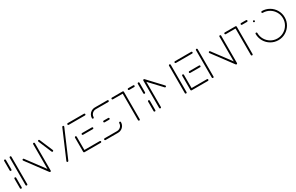

<svg xmlns="http://www.w3.org/2000/svg" viewBox="173 -1743 4578 2966"><g transform="rotate(-30 2462.0 -259.5)"><path d="M49.6 -0.4Q43.3 -0.4 38.7 -4.8Q34.1 -9.3 34.1 -15.6V-185.2Q34.1 -191.5 38.7 -196.1Q43.3 -200.7 49.6 -200.7Q55.9 -200.7 60.4 -196.1Q64.8 -191.5 64.8 -185.2V-15.6Q64.8 -9.3 60.4 -4.8Q55.9 -0.4 49.6 -0.4ZM49.6 -318.1Q43.3 -318.1 38.7 -322.6Q34.1 -327 34.1 -333.3V-503.3Q34.1 -509.6 38.7 -514.1Q43.3 -518.5 49.6 -518.5Q55.9 -518.5 60.4 -514.1Q64.8 -509.6 64.8 -503.3V-333.3Q64.8 -327 60.4 -322.6Q55.9 -318.1 49.6 -318.1Z M148.5 -0.4Q142.2 -0.4 137.6 -4.8Q133 -9.3 133 -15.6V-503.3Q133 -509.6 137.6 -514.1Q142.2 -518.5 148.5 -518.5Q154.8 -518.5 159.3 -514.1Q163.7 -509.6 163.7 -503.3V-15.6Q163.7 -9.3 159.3 -4.8Q154.8 -0.4 148.5 -0.4ZM287.4 -370.4Q287.4 -376.7 291.9 -381.3Q296.3 -385.9 302.6 -385.9Q309.6 -385.9 314.8 -379.6L579.3 -24.4L554.8 -5.9L290.4 -361.1Q287.4 -365.2 287.4 -370.4ZM567 -0.4Q560.7 -0.4 556.1 -4.8Q551.5 -9.3 551.5 -15.6V-503.3Q551.5 -509.6 556.1 -514.1Q560.7 -518.5 567 -518.5Q573.3 -518.5 577.8 -514.1Q582.2 -509.6 582.2 -503.3V-15.6Q582.2 -9.3 577.8 -4.8Q573.3 -0.4 567 -0.4Z M770.4 -268.1Q770.4 -261.9 765.7 -257.2Q761.1 -252.6 754.8 -252.6Q750.4 -252.6 746.5 -255Q742.6 -257.4 740.7 -261.5L642.6 -494.4Q640.4 -499.6 640.4 -503.3Q640.4 -509.6 644.8 -514.1Q649.3 -518.5 655.6 -518.5Q660 -518.5 663.9 -516.1Q667.8 -513.7 669.6 -509.6L768.1 -276.7Q770.4 -271.5 770.4 -268.1ZM878.9 0Q872.6 0 868.1 -4.6Q863.7 -9.3 863.7 -15.6Q863.7 -18.9 865.2 -21.5L1074.1 -509.6Q1075.9 -513.7 1079.8 -516.1Q1083.7 -518.5 1088.1 -518.5Q1094.4 -518.5 1099.1 -514.1Q1103.7 -509.6 1103.7 -503.3Q1103.7 -500.7 1102.2 -497L893 -8.9Q891.1 -4.8 887.2 -2.4Q883.3 0 878.9 0Z M1161.5 -15.9V-267.4Q1161.5 -273.7 1166.1 -278.1Q1170.7 -282.6 1177 -282.6Q1183.3 -282.6 1187.8 -278.1Q1192.2 -273.7 1192.2 -267.4V-15.9ZM1481.5 -15.6Q1481.5 -9.3 1476.9 -4.6Q1472.2 0 1465.9 0H1177Q1170.7 0 1166.1 -4.6Q1161.5 -9.3 1161.5 -15.6Q1161.5 -21.9 1166.1 -26.3Q1170.7 -30.7 1177 -30.7H1465.9Q1472.2 -30.7 1476.9 -26.3Q1481.5 -21.9 1481.5 -15.6ZM1276.7 -259.3Q1276.7 -265.6 1281.1 -270.2Q1285.6 -274.8 1291.9 -274.8H1465.9Q1472.2 -274.8 1476.9 -270.2Q1481.5 -265.6 1481.5 -259.3Q1481.5 -253 1476.9 -248.5Q1472.2 -244.1 1465.9 -244.1H1291.9Q1285.6 -244.1 1281.1 -248.5Q1276.7 -253 1276.7 -259.3ZM1161.5 -503.3Q1161.5 -509.6 1166.1 -514.1Q1170.7 -518.5 1177 -518.5H1465.9Q1472.2 -518.5 1476.9 -514.1Q1481.5 -509.6 1481.5 -503.3Q1481.5 -497 1476.9 -492.4Q1472.2 -487.8 1465.9 -487.8H1177Q1170.7 -487.8 1166.1 -492.4Q1161.5 -497 1161.5 -503.3Z M1881.5 -135.9Q1887.8 -135.9 1892.2 -131.3Q1896.7 -126.7 1896.7 -120.4Q1896.7 -87.4 1880.6 -59.8Q1864.4 -32.2 1836.9 -16.1Q1809.3 0 1776.3 0H1552.2Q1545.9 0 1541.5 -4.6Q1537 -9.3 1537 -15.6Q1537 -21.9 1541.5 -26.3Q1545.9 -30.7 1552.2 -30.7H1776.3Q1800.7 -30.7 1821.3 -42.8Q1841.9 -54.8 1853.9 -75.4Q1865.9 -95.9 1865.9 -120.4Q1865.9 -126.7 1870.6 -131.3Q1875.2 -135.9 1881.5 -135.9ZM1773 -259.3Q1773 -253 1768.5 -248.5Q1764.1 -244.1 1757.8 -244.1H1677.4Q1671.1 -244.1 1666.5 -248.5Q1661.9 -253 1661.9 -259.3Q1661.9 -265.6 1666.5 -270.2Q1671.1 -274.8 1677.4 -274.8H1757.8Q1764.1 -274.8 1768.5 -270.2Q1773 -265.6 1773 -259.3ZM1553.7 -382.6Q1547.4 -382.6 1542.8 -387.2Q1538.1 -391.9 1538.1 -398.1Q1538.1 -430.7 1554.4 -458.5Q1570.7 -486.3 1598.3 -502.4Q1625.9 -518.5 1658.5 -518.5H1883Q1889.3 -518.5 1893.7 -514.1Q1898.1 -509.6 1898.1 -503.3Q1898.1 -497 1893.7 -492.4Q1889.3 -487.8 1883 -487.8H1658.5Q1634.1 -487.8 1613.5 -475.7Q1593 -463.7 1580.9 -443.1Q1568.9 -422.6 1568.9 -398.1Q1568.9 -391.9 1564.4 -387.2Q1560 -382.6 1553.7 -382.6Z M2170 -504.1V-15.6Q2170 -9.3 2165.6 -4.8Q2161.1 -0.4 2154.8 -0.4Q2148.5 -0.4 2143.9 -4.8Q2139.3 -9.3 2139.3 -15.6V-504.1ZM1950 -503.3Q1950 -509.6 1954.4 -514.1Q1958.9 -518.5 1965.2 -518.5H2154.8Q2161.1 -518.5 2165.6 -514.1Q2170 -509.6 2170 -503.3Q2170 -497 2165.6 -492.4Q2161.1 -487.8 2154.8 -487.8H1965.2Q1958.9 -487.8 1954.4 -492.4Q1950 -497 1950 -503.3ZM2240.7 -503.3Q2240.7 -509.6 2245.2 -514.1Q2249.6 -518.5 2255.9 -518.5H2344.4Q2350.7 -518.5 2355.2 -514.1Q2359.6 -509.6 2359.6 -503.3Q2359.6 -497 2355.2 -492.4Q2350.7 -487.8 2344.4 -487.8H2255.9Q2249.6 -487.8 2245.2 -492.4Q2240.7 -497 2240.7 -503.3Z M2433.3 -0.4Q2427 -0.4 2422.4 -4.8Q2417.8 -9.3 2417.8 -15.6V-185.2Q2417.8 -191.5 2422.4 -196.1Q2427 -200.7 2433.3 -200.7Q2439.6 -200.7 2444.1 -196.1Q2448.5 -191.5 2448.5 -185.2V-15.6Q2448.5 -9.3 2444.1 -4.8Q2439.6 -0.4 2433.3 -0.4ZM2433.3 -318.1Q2427 -318.1 2422.4 -322.6Q2417.8 -327 2417.8 -333.3V-503.3Q2417.8 -509.6 2422.4 -514.1Q2427 -518.5 2433.3 -518.5Q2439.6 -518.5 2444.1 -514.1Q2448.5 -509.6 2448.5 -503.3V-333.3Q2448.5 -327 2444.1 -322.6Q2439.6 -318.1 2433.3 -318.1Z M2532.2 -518.5Q2538.5 -518.5 2543 -514.1Q2547.4 -509.6 2547.4 -503.3V-15.6Q2547.4 -9.3 2543 -4.8Q2538.5 -0.4 2532.2 -0.4Q2525.9 -0.4 2521.3 -4.8Q2516.7 -9.3 2516.7 -15.6V-503.3Q2516.7 -509.6 2521.3 -514.1Q2525.9 -518.5 2532.2 -518.5ZM2776.7 -258.5Q2776.7 -252.2 2772 -247.8Q2767.4 -243.3 2761.1 -243.3Q2753.7 -243.3 2750 -248.1L2521.9 -491.1Q2517.4 -496.3 2517.4 -502.2Q2517.4 -508.1 2522 -512.8Q2526.7 -517.4 2533 -517.4Q2539.6 -517.4 2544.4 -512.6L2772.2 -268.9Q2776.7 -264.4 2776.7 -258.5ZM2990.4 -518.5Q2996.7 -518.5 3001.1 -514.1Q3005.6 -509.6 3005.6 -503.3V-15.6Q3005.6 -9.3 3001.1 -4.8Q2996.7 -0.4 2990.4 -0.4Q2984.1 -0.4 2979.4 -4.8Q2974.8 -9.3 2974.8 -15.6V-503.3Q2974.8 -509.6 2979.4 -514.1Q2984.1 -518.5 2990.4 -518.5Z M3073.7 -15.9V-267.4Q3073.7 -273.7 3078.3 -278.1Q3083 -282.6 3089.3 -282.6Q3095.6 -282.6 3100 -278.1Q3104.4 -273.7 3104.4 -267.4V-15.9ZM3393.7 -15.6Q3393.7 -9.3 3389.1 -4.6Q3384.4 0 3378.1 0H3089.3Q3083 0 3078.3 -4.6Q3073.7 -9.3 3073.7 -15.6Q3073.7 -21.9 3078.3 -26.3Q3083 -30.7 3089.3 -30.7H3378.1Q3384.4 -30.7 3389.1 -26.3Q3393.7 -21.9 3393.7 -15.6ZM3188.9 -259.3Q3188.9 -265.6 3193.3 -270.2Q3197.8 -274.8 3204.1 -274.8H3378.1Q3384.4 -274.8 3389.1 -270.2Q3393.7 -265.6 3393.7 -259.3Q3393.7 -253 3389.1 -248.5Q3384.4 -244.1 3378.1 -244.1H3204.1Q3197.8 -244.1 3193.3 -248.5Q3188.9 -253 3188.9 -259.3ZM3073.7 -503.3Q3073.7 -509.6 3078.3 -514.1Q3083 -518.5 3089.3 -518.5H3378.1Q3384.4 -518.5 3389.1 -514.1Q3393.7 -509.6 3393.7 -503.3Q3393.7 -497 3389.1 -492.4Q3384.4 -487.8 3378.1 -487.8H3089.3Q3083 -487.8 3078.3 -492.4Q3073.7 -497 3073.7 -503.3Z M3471.1 -0.4Q3464.8 -0.4 3460.2 -4.8Q3455.6 -9.3 3455.6 -15.6V-503.3Q3455.6 -509.6 3460.2 -514.1Q3464.8 -518.5 3471.1 -518.5Q3477.4 -518.5 3481.9 -514.1Q3486.3 -509.6 3486.3 -503.3V-15.6Q3486.3 -9.3 3481.9 -4.8Q3477.4 -0.4 3471.1 -0.4ZM3610 -370.4Q3610 -376.7 3614.4 -381.3Q3618.9 -385.9 3625.2 -385.9Q3632.2 -385.9 3637.4 -379.6L3901.9 -24.4L3877.4 -5.9L3613 -361.1Q3610 -365.2 3610 -370.4ZM3889.6 -0.4Q3883.3 -0.4 3878.7 -4.8Q3874.1 -9.3 3874.1 -15.6V-503.3Q3874.1 -509.6 3878.7 -514.1Q3883.3 -518.5 3889.6 -518.5Q3895.9 -518.5 3900.4 -514.1Q3904.8 -509.6 3904.8 -503.3V-15.6Q3904.8 -9.3 3900.4 -4.8Q3895.9 -0.4 3889.6 -0.4Z M4183 -504.1V-15.6Q4183 -9.3 4178.5 -4.8Q4174.1 -0.4 4167.8 -0.4Q4161.5 -0.4 4156.9 -4.8Q4152.2 -9.3 4152.2 -15.6V-504.1ZM3963 -503.3Q3963 -509.6 3967.4 -514.1Q3971.9 -518.5 3978.1 -518.5H4167.8Q4174.1 -518.5 4178.5 -514.1Q4183 -509.6 4183 -503.3Q4183 -497 4178.5 -492.4Q4174.1 -487.8 4167.8 -487.8H3978.1Q3971.9 -487.8 3967.4 -492.4Q3963 -497 3963 -503.3ZM4253.7 -503.3Q4253.7 -509.6 4258.1 -514.1Q4262.6 -518.5 4268.9 -518.5H4357.4Q4363.7 -518.5 4368.1 -514.1Q4372.6 -509.6 4372.6 -503.3Q4372.6 -497 4368.1 -492.4Q4363.7 -487.8 4357.4 -487.8H4268.9Q4262.6 -487.8 4258.1 -492.4Q4253.7 -497 4253.7 -503.3Z M4439.3 -443Q4439.3 -449.3 4443.9 -453.9Q4448.5 -458.5 4454.8 -458.5Q4461.1 -458.5 4465.6 -453.9Q4470 -449.3 4470 -443Q4470 -436.7 4465.6 -432.2Q4461.1 -427.8 4454.8 -427.8Q4448.5 -427.8 4443.9 -432.2Q4439.3 -436.7 4439.3 -443ZM4622.6 -503.3Q4622.6 -509.6 4627.2 -514.1Q4631.9 -518.5 4638.1 -518.5Q4708.5 -518.5 4768.1 -483.7Q4827.8 -448.9 4862.6 -389.3Q4897.4 -329.6 4897.4 -259.3Q4897.4 -188.9 4862.6 -129.3Q4827.8 -69.6 4768.1 -34.8Q4708.5 0 4638.1 0Q4567.8 0 4508.1 -34.8Q4448.5 -69.6 4413.7 -129.3Q4378.9 -188.9 4378.9 -259.3Q4378.9 -265.6 4383.3 -270.2Q4387.8 -274.8 4394.1 -274.8Q4400.4 -274.8 4405 -270.2Q4409.6 -265.6 4409.6 -259.3Q4409.6 -197 4440.4 -144.6Q4471.1 -92.2 4523.5 -61.5Q4575.9 -30.7 4638.1 -30.7Q4700.4 -30.7 4752.8 -61.5Q4805.2 -92.2 4835.9 -144.6Q4866.7 -197 4866.7 -259.3Q4866.7 -321.5 4835.9 -373.9Q4805.2 -426.3 4752.8 -457Q4700.4 -487.8 4638.1 -487.8Q4631.9 -487.8 4627.2 -492.4Q4622.6 -497 4622.6 -503.3Z"/></g></svg>

Font: 26F Galaxy Hebrew Ultra Light
Style: Regular
Weight: 200
Designer: C₂₉H₂₅N₃O₅
Version: Version 1.000